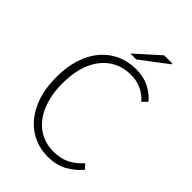

<svg xmlns="http://www.w3.org/2000/svg" viewBox="-244 -937 1053 1053"><g transform="rotate(45 282.0 -410.5)"><path d="M331 12Q250 12 187.5 -30Q125 -72 90 -149Q55 -226 55 -331Q55 -409 75 -472Q95 -535 132.5 -579.5Q170 -624 221.5 -647.5Q273 -671 336 -671Q393 -671 437.5 -648Q482 -625 508 -592L481 -564Q454 -595 417.5 -612Q381 -629 337 -629Q265 -629 212.5 -592.5Q160 -556 131.5 -489.5Q103 -423 103 -331Q103 -240 131 -172Q159 -104 211 -67Q263 -30 334 -30Q385 -30 425 -49Q465 -68 501 -108L526 -82Q489 -39 442.5 -13.5Q396 12 331 12ZM251 -709 389 -833H451L454 -828L297 -709Z"/></g></svg>

Font: Source Sans 3 ExtraLight Light
Style: Regular
Weight: 300
Version: Version 3.052;hotconv 1.1.0;makeotfexe 2.6.0